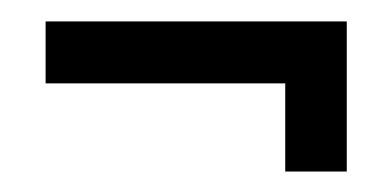

<svg xmlns="http://www.w3.org/2000/svg" viewBox="-20 -291 370 181"><path d="M248.9 -129.3H306.9V-270.8H23V-212.4H248.9Z"/></svg>

Font: Anybody Thin Condensed
Style: Regular
Weight: 100
Width: 3
Version: Version 1.113;gftools[0.9.25]